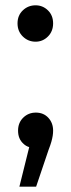

<svg xmlns="http://www.w3.org/2000/svg" viewBox="-20 -555 267 723"><path d="M114 -398Q86 -398 66 -417.5Q46 -437 46 -467Q46 -497 66 -516Q86 -535 114 -535Q141 -535 160.5 -516Q180 -497 180 -467Q180 -437 160.5 -417.5Q141 -398 114 -398ZM53 148 90 -1Q77 -5 68 -14Q48 -32 48 -63Q48 -93 67.5 -112Q87 -131 115 -131Q144 -131 162 -111.5Q180 -92 180 -63Q180 -54 178.5 -44Q177 -34 173.5 -21.5Q170 -9 163 9L116 148Z"/></svg>

Font: Montserrat Z Med
Style: Regular
Weight: 500
Designer: Julieta Ulanovsky
Foundry: Julieta Ulanovsky
Version: Version 8.000